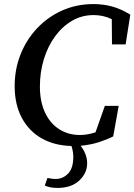

<svg xmlns="http://www.w3.org/2000/svg" viewBox="-20 -700 660 943"><path d="M200 211 213 174Q224 176 234 177.5Q244 179 254 179Q288 179 314 153Q340 127 340 70Q340 45 331 17Q247 15 184.5 -20.5Q122 -56 87 -121.5Q52 -187 52 -277Q52 -360 81 -433Q110 -506 162.5 -561.5Q215 -617 285.5 -648.5Q356 -680 439 -680Q486 -680 529.5 -668.5Q573 -657 620 -628L597 -482H530L529 -606Q487 -626 440 -626Q382 -626 334 -598Q286 -570 250.5 -521.5Q215 -473 195.5 -409.5Q176 -346 176 -275Q176 -201 201 -147.5Q226 -94 270.5 -65.5Q315 -37 373 -37Q393 -37 411.5 -40.5Q430 -44 449 -50L495 -180H563L536 -30Q504 -14 465 -1.5Q426 11 376 16Q391 35 399.5 57Q408 79 408 102Q408 151 369 187Q330 223 262 223Q240 223 225 219.5Q210 216 200 211Z"/></svg>

Font: Source Serif Pro SemiBold
Style: Italic
Weight: 600
Italic angle: -12°
Designer: Frank Grießhammer
Foundry: Adobe Systems Incorporated
Version: Version 3.001;hotconv 1.0.111;makeotfexe 2.5.65597